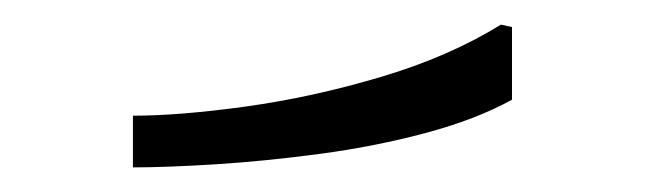

<svg xmlns="http://www.w3.org/2000/svg" viewBox="-20 -882 524 156"><path d="M387 -862 396 -860V-801Q367 -785 326 -774Q285 -763 240 -757Q195 -751 155 -748.5Q115 -746 88 -746V-788Q126 -788 180 -795.5Q234 -803 289.5 -819.5Q345 -836 387 -862Z"/></svg>

Font: Phudu Light ExtraBold
Style: Regular
Weight: 800
Version: Version 1.005;gftools[0.9.23]